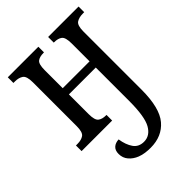

<svg xmlns="http://www.w3.org/2000/svg" viewBox="-223 -641 986 986"><g transform="rotate(-45 269.5 -148.5)"><path d="M280 239Q261 239 242 236.5Q223 234 205 227Q177 216 159 195Q141 174 141 145Q141 119 155.5 106Q170 93 194 92Q201 137 220.5 165Q240 193 278 193Q322 193 347 148.5Q372 104 372 -9V-252H177V-108Q177 -65 192.5 -53Q208 -41 235 -41H239V0H17V-41H28Q57 -41 73.5 -53Q90 -65 90 -108V-427Q90 -471 73 -483Q56 -495 28 -495H17V-536H239V-495H235Q207 -495 192 -483.5Q177 -472 177 -428V-297H372V-427Q372 -471 356.5 -483Q341 -495 313 -495H310V-536H531V-495H522Q493 -495 475.5 -483.5Q458 -472 458 -428V-6Q458 127 410.5 183Q363 239 280 239Z"/></g></svg>

Font: Noto Serif ExtraCondensed
Style: Regular
Weight: 400
Width: 2
Designer: Monotype Design Team
Foundry: Monotype Imaging Inc.
Version: Version 2.015